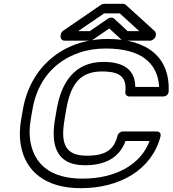

<svg xmlns="http://www.w3.org/2000/svg" viewBox="-20 -950 903 1005"><path d="M425 -85C532 -85 606 -126 637 -212H763C715 -84 579 -15 412 -15C241 -15 163 -93 141 -199C133 -238 133 -282 142 -332L150 -378C176 -528 264 -629 394 -674C437 -689 484 -696 535 -696C721 -696 806 -618 813 -495H688C688 -582 630 -626 522 -626C365 -626 300 -511 277 -379L269 -332C247 -208 262 -85 425 -85ZM100 -378 92 -332C82 -277 81 -226 91 -180C117 -55 215 35 403 35C605 35 773 -59 820 -235C825 -255 811 -262 800 -262H624C611 -262 598 -252 595 -239C577 -168 535 -135 433 -135C310 -135 298 -213 319 -332L327 -379C349 -503 394 -576 514 -576C616 -576 643 -541 636 -468C635 -455 644 -445 657 -445H834C856 -445 863 -463 863 -473C870 -642 760 -746 544 -746C307 -746 138 -596 100 -378ZM709 -787H648L577 -853C569 -860 555 -859 546 -853L450 -787H389L525 -880H607ZM796 -768C797 -774 794 -783 789 -788L638 -925C635 -928 630 -930 624 -930H526C521 -930 514 -928 509 -925L312 -790C306 -786 299 -778 298 -770L297 -762C295 -751 303 -737 318 -737H450C455 -737 461 -739 466 -742L552 -801L616 -742C619 -739 625 -737 631 -737H765C776 -737 792 -747 795 -762Z"/></svg>

Font: Asimov
Style: XWidOuIt
Weight: 500
Designer: Google
Version: Version 2.000980; 2014